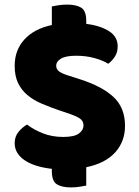

<svg xmlns="http://www.w3.org/2000/svg" viewBox="-20 -723 605 837"><path d="M241 -241Q197 -256 161 -271.5Q125 -287 99 -309Q73 -331 58.5 -361.5Q44 -392 44 -436Q44 -504 86 -550.5Q128 -597 206 -614V-695Q215 -697 234 -700Q253 -703 273 -703Q312 -703 334 -689.5Q356 -676 356 -632V-619Q418 -611 455.5 -587Q493 -563 493 -521Q493 -495 481 -476.5Q469 -458 452 -445Q430 -459 393 -469.5Q356 -480 312 -480Q267 -480 246 -467.5Q225 -455 225 -436Q225 -421 238 -411.5Q251 -402 277 -394L330 -377Q424 -347 474.5 -300.5Q525 -254 525 -174Q525 -106 482 -58.5Q439 -11 356 6V86Q347 88 328 91Q309 94 289 94Q250 94 228 80.5Q206 67 206 23V13Q170 9 140.5 0Q111 -9 89.5 -23Q68 -37 56 -56Q44 -75 44 -99Q44 -128 61 -148.5Q78 -169 98 -180Q126 -158 166.5 -142Q207 -126 255 -126Q304 -126 324 -141Q344 -156 344 -176Q344 -196 328 -206.5Q312 -217 283 -227Z"/></svg>

Font: Baloo Tammudu
Style: Regular
Weight: 400
Designer: Omkar Shende and Ek Type
Foundry: Ek Type
Version: Version 1.007;PS 1.000;hotconv 1.0.88;makeotf.lib2.5.647800